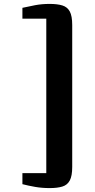

<svg xmlns="http://www.w3.org/2000/svg" viewBox="-20 -824 486 981"><path d="M234 137Q194.5 137 160 131Q125.5 125 94.5 117V60.5H216.5V-728.5H94.5V-784Q125 -791 159.5 -797.5Q194 -804 234 -804Q273 -804 298.5 -796.2Q324 -788.5 336.5 -765.5Q349 -742.5 349 -696V29Q349 75 336.5 98.2Q324 121.5 298.5 129.2Q273 137 234 137Z"/></svg>

Font: Merriweather Light 18pt Black
Style: Regular
Weight: 900
Version: Version 2.100